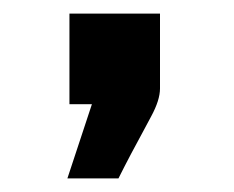

<svg xmlns="http://www.w3.org/2000/svg" viewBox="-20 -153 343 282"><path d="M82 0V-133H215V-23Q215 -6 202 18Q199 24 190.5 39.5Q182 55 172.5 73Q163 91 154 109H79L115 0Z"/></svg>

Font: Coval
Style: ExtraBold
Weight: 800
Foundry: Context Ltd
Version: Version 001.000